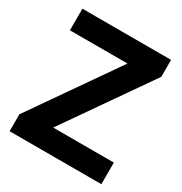

<svg xmlns="http://www.w3.org/2000/svg" viewBox="-167 -838 913 962"><g transform="rotate(30 289.5 -357.0)"><path d="M555 0H24V-98L366 -589H33V-714H546V-616L204 -125H555Z"/></g></svg>

Font: Noto IKEA Simplified Chinese
Style: Bold
Weight: 700
Designer: Monotype Design Team
Foundry: Monotype Imaging Inc.
Version: Version 1.100